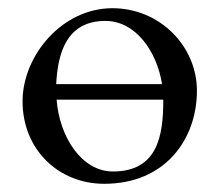

<svg xmlns="http://www.w3.org/2000/svg" viewBox="-20 -434 535 468"><path d="M254 -414C131 -414 35 -298 35 -187C35 -70 122 14 234 14C384 14 460 -96 460 -213C460 -321 370 -414 254 -414ZM237 -383C310 -383 362 -310 375 -229H117C121 -308 144 -383 237 -383ZM255 -16C180 -16 125 -99 118 -191H378V-189C378 -101 363 -16 255 -16Z"/></svg>

Font: EB Garamond
Style: Regular
Weight: 400
Designer: Georg Duffner and Octavio Pardo
Foundry: Georg Duffner
Version: Version 1.000;PS 001.000;hotconv 1.0.88;makeotf.lib2.5.64775